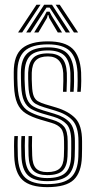

<svg xmlns="http://www.w3.org/2000/svg" viewBox="-20 -782 403 810"><path d="M179 -43.2Q140 -43.2 121 -61.6Q102 -80 100.5 -125.2Q100 -148 99.8 -167.4Q99.5 -186.8 100.5 -208H115.5Q114.5 -186.5 114.8 -167.9Q115 -149.2 115.8 -125.8Q116.8 -88.2 131.6 -72.1Q146.5 -56 179 -56Q215 -56 231.6 -71Q248.2 -86 249.5 -122.2Q250.5 -144.5 250.4 -155.2Q250.2 -166 250.2 -186.2Q250.2 -224 237.6 -239.8Q225 -255.5 197.8 -263.5L150.2 -277.5Q113 -288.5 89.1 -303.5Q65.2 -318.5 53.1 -345.6Q41 -372.8 39 -420.5Q38.2 -440.8 38.1 -452Q38 -463.2 38 -477.2Q38 -548.8 73.5 -578.1Q109 -607.5 182.2 -607.5Q253.2 -607.5 285.5 -577.1Q317.8 -546.8 322.2 -477.2Q323 -465.5 322.8 -440.5Q322.5 -415.5 320.5 -394.8H305.8Q307.5 -416.8 307.6 -441.1Q307.8 -465.5 307 -476.8Q303.5 -538.8 274.8 -566.8Q246 -594.8 182.2 -594.8Q113.8 -594.8 83.5 -566.5Q53.2 -538.2 53.2 -475.8Q53 -463.8 53.1 -451.2Q53.2 -438.8 54.2 -420.8Q56.5 -375.2 67.9 -350.5Q79.2 -325.8 100.6 -313Q122 -300.2 154.8 -290.5L201.8 -276.5Q234.8 -266.8 250.1 -248Q265.5 -229.2 265.5 -186.2Q265.5 -164 265.6 -153.9Q265.8 -143.8 264.8 -121.5Q263.2 -81.2 244.1 -62.2Q225 -43.2 179 -43.2ZM179 -17.8Q124 -17.8 98.2 -42Q72.5 -66.2 70.2 -124.2Q69.5 -145 69.4 -166.6Q69.2 -188.2 70.5 -208H85.5Q84.5 -188.2 84.6 -167.1Q84.8 -146 85.5 -124.8Q87.2 -73 109.8 -51.9Q132.2 -30.8 179 -30.8Q230.5 -30.8 254.4 -51.4Q278.2 -72 280 -122Q280.8 -140 280.6 -153.9Q280.5 -167.8 280.5 -186.2Q280.5 -237 261.1 -257.9Q241.8 -278.8 205.5 -289.5L159 -303Q130.5 -311.5 111.2 -322.5Q92 -333.5 81.6 -356Q71.2 -378.5 69.2 -420.8Q68.5 -436.8 68.4 -450Q68.2 -463.2 68.2 -475.5Q68.5 -533 96 -557.6Q123.5 -582.2 182.2 -582.2Q239.5 -582.2 264.2 -556.2Q289 -530.2 292 -476Q292.8 -462.8 292.5 -438.5Q292.2 -414.2 290.5 -394.8H275.8Q277 -414 277.2 -439.9Q277.5 -465.8 277 -474.2Q274.5 -525.5 251.8 -547.4Q229 -569.2 182.2 -569.2Q130.2 -569.2 107.6 -547Q85 -524.8 83.8 -476.2Q83.2 -458.2 83.6 -447.6Q84 -437 84.8 -421Q86.2 -382.8 94.9 -362.9Q103.5 -343 120.4 -333.2Q137.2 -323.5 163 -316L209.2 -302.2Q252.5 -289.5 274.2 -265.4Q296 -241.2 296 -186.2Q296 -170.8 296 -156.1Q296 -141.5 295.2 -121.5Q293.2 -66.8 266.9 -42.2Q240.5 -17.8 179 -17.8ZM179 7.5Q107.8 7.5 75.1 -22.6Q42.5 -52.8 40 -123Q39.2 -144.8 39.2 -166Q39.2 -187.2 40.5 -208H55.5Q54.2 -188.5 54.4 -166.6Q54.5 -144.8 55.2 -123.5Q57.5 -59 86.9 -32.1Q116.2 -5.2 179 -5.2Q248.8 -5.2 278.6 -32.6Q308.5 -60 310.5 -121Q311.2 -143.2 311.1 -153.6Q311 -164 311 -186.2Q311 -246.8 286.2 -273.9Q261.5 -301 213 -315.2L167.2 -329Q145 -335.5 130.6 -343.8Q116.2 -352 108.8 -369.5Q101.2 -387 99.8 -421.2Q99.2 -439 98.8 -449.2Q98.2 -459.5 98.8 -475.2Q100.2 -516 118.8 -536.4Q137.2 -556.8 182.2 -556.8Q221 -556.8 240.4 -537.6Q259.8 -518.5 262 -474Q262.5 -464.5 262.2 -441Q262 -417.5 260.8 -394.8H245.8Q247 -417 247.2 -440.8Q247.5 -464.5 246.8 -473.5Q242.8 -544 182.2 -544Q148.2 -544 131.8 -527.9Q115.2 -511.8 114 -475Q113.5 -458.5 113.9 -447.9Q114.2 -437.2 115 -421.5Q116.2 -391.8 122.1 -376.9Q128 -362 139.9 -355Q151.8 -348 171.5 -342L216.8 -328.5Q268.8 -312.8 297.5 -283.4Q326.2 -254 326.2 -186.2Q326.2 -163.8 326.2 -153.4Q326.2 -143 325.5 -120.8Q323.5 -54.5 291 -23.5Q258.5 7.5 179 7.5ZM56.2 -645 133.8 -762H150.8L73.5 -645ZM90.5 -645 166.2 -762H199.5L275.2 -645H257.5L204.5 -727L189.5 -749.8H176.2L161 -726.8L108.2 -645ZM292 -645 214.8 -762H232L309.5 -645ZM124.2 -645 167.5 -715 176.8 -732.8H189L198.2 -715L241.8 -645H223.8L187.5 -706.2L184.2 -718.5H181.5L178.2 -706.2L142 -645Z"/></svg>

Font: Big Shoulders Inline Text
Style: Regular
Weight: 400
Designer: Patric King
Foundry: XO Type Co
Version: Version 1.000